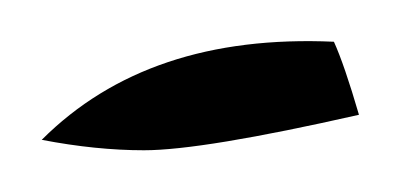

<svg xmlns="http://www.w3.org/2000/svg" viewBox="-20 -67 192 92"><path d="M140 -47Q145 -36 152 -12Q77 5 49 5Q26 5 0 0Q51 -51 140 -47Z"/></svg>

Font: To Be Continued
Style: Regular
Weight: 400
Version: Macromedia Fontographer 4.1.4 9/2/97